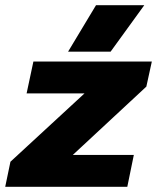

<svg xmlns="http://www.w3.org/2000/svg" viewBox="-45 -716 602 736"><path d="M323 -696H508L379 -518H216ZM-5 -96 279 -358H57L83 -480H537L516 -384L234 -122H468L443 0H-25Z"/></svg>

Font: Prompt Bold
Style: Bold Italic
Weight: 700
Italic angle: -12°
Designer: Katatrad Team
Foundry: CadsonDemak
Version: Version 1.000